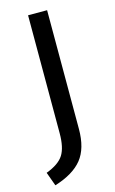

<svg xmlns="http://www.w3.org/2000/svg" viewBox="-126 -739 557 926"><g transform="rotate(-15 152.5 -276.0)"><path d="M30 137 5 68Q69 44 92 7.5Q115 -29 115 -100V-689H210V-96Q210 1 167 54.5Q124 108 30 137Z"/></g></svg>

Font: Trujillo
Style: Regular
Weight: 400
Designer: Fira Sans original fonts by bBox Type GmbH, Carrois Corporate GbR, & Edenspiekermann AG / Changes by Cristiano Sobral
Foundry: Fira Sans original fonts by bBox Type GmbH, Carrois Corporate GbR, & Edenspiekermann AG / Changes by Cristiano Sobral
Version: Version 4.301;October 17, 2021;FontCreator 14.0.0.2814 64-bi